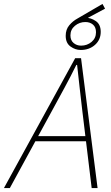

<svg xmlns="http://www.w3.org/2000/svg" viewBox="-62 -956 562 976"><path d="M-42 0 320 -660H350L434 0H404L356 -396Q350 -452 343 -509Q336 -566 330 -626H326Q296 -565 266 -510Q236 -455 204 -396L-12 0ZM104 -238 112 -264H392L386 -238ZM348 -702Q321 -702 296.5 -719.5Q272 -737 272 -774Q272 -806 290 -827.5Q308 -849 332 -862L459 -936L472 -912L360 -852L372 -866Q400 -866 425 -849Q450 -832 450 -794Q450 -754 421 -728Q392 -702 348 -702ZM350 -724Q381 -724 403.5 -743Q426 -762 426 -792Q426 -818 410.5 -831Q395 -844 372 -844Q342 -844 319 -825Q296 -806 296 -776Q296 -751 312 -737.5Q328 -724 350 -724Z"/></svg>

Font: Source Sans Variable
Style: Italic
Weight: 200
Italic angle: -11°
Designer: Paul D. Hunt
Foundry: Adobe Systems Incorporated
Version: Version 3.006;hotconv 1.0.111;makeotfexe 2.5.65597